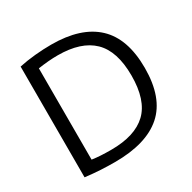

<svg xmlns="http://www.w3.org/2000/svg" viewBox="-165 -911 1080 1081"><g transform="rotate(-30 375.0 -371.0)"><path d="M282.5 5.5Q236 5.5 190.2 3Q144.5 0.5 90.5 -6V-726Q139.5 -736.5 195 -741.8Q250.5 -747 301 -747Q494 -747 593.2 -654Q692.5 -561 692.5 -370Q692.5 -176 589.5 -85.2Q486.5 5.5 282.5 5.5ZM299 -65Q453.5 -65 529.8 -137.8Q606 -210.5 606 -370.5Q606 -529 530.2 -602.8Q454.5 -676.5 302.5 -676.5Q272.5 -676.5 240.2 -673.8Q208 -671 174.5 -666V-72.5Q201.5 -68.5 231.2 -66.8Q261 -65 299 -65Z"/></g></svg>

Font: Encode Sans SmExp
Style: Regular
Weight: 400
Width: 6
Designer: Multiple Designers
Foundry: Impallari Type
Version: Version 3.002; ttfautohint (v1.8.3) -l 8 -r 50 -G 200 -x 14 